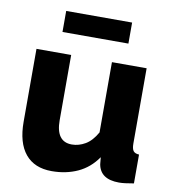

<svg xmlns="http://www.w3.org/2000/svg" viewBox="-82 -790 790 872"><g transform="rotate(10 313.5 -354.0)"><path d="M50 -189V-525H210V-224Q210 -125 283 -125Q315 -125 345 -142.5Q375 -160 398 -201V-525H558V-178Q558 -154 565.5 -144Q573 -134 592 -133V0Q569 4 553 6Q537 8 524 8Q438 8 426 -59L423 -91Q387 -39 333.5 -14.5Q280 10 214 10Q134 10 92 -41Q50 -92 50 -189ZM153 -621V-718H457V-621Z"/></g></svg>

Font: Raleway ExtraBold
Style: Regular
Weight: 800
Designer: Matt McInerney, Pablo Impallari, Rodrigo Fuenzalida
Foundry: Matt McInerney, Pablo Impallari, Rodrigo Fuenzalida
Version: Version 4.026